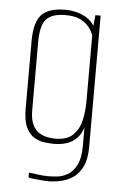

<svg xmlns="http://www.w3.org/2000/svg" viewBox="-48 -540 439 692"><g transform="rotate(5 171.5 -194.5)"><path d="M153 116Q144 116 132.5 115Q121 114 110.5 113Q100 112 92 111Q84 110 81 109V91Q92 92 112 95Q132 98 150 98Q162 98 181 96.5Q200 95 219.5 84.5Q239 74 252.5 49Q266 24 266 -23V-89Q259 -65 244 -49.5Q229 -34 208 -27Q187 -20 162 -20Q146 -20 126.5 -22.5Q107 -25 89.5 -35.5Q72 -46 60.5 -70Q49 -94 49 -137V-382Q49 -450 74.5 -477.5Q100 -505 161 -505Q184 -505 206.5 -498.5Q229 -492 246.5 -478.5Q264 -465 272 -443L265 -445L270 -495H289V-19Q289 22 277 48.5Q265 75 245.5 89.5Q226 104 201.5 110Q177 116 153 116ZM164 -39Q208 -39 229.5 -61Q251 -83 258 -116Q265 -149 265 -181V-421Q261 -434 250 -449Q239 -464 218.5 -475Q198 -486 163 -486Q114 -486 93.5 -463.5Q73 -441 73 -381V-134Q73 -100 83 -80.5Q93 -61 108 -52.5Q123 -44 138.5 -41.5Q154 -39 164 -39Z"/></g></svg>

Font: Alumni Sans Thin
Style: Regular
Weight: 100
Designer: Robert E. Leuschke
Foundry: Robert E. Leuschke
Version: Version 1.018